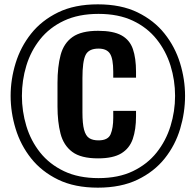

<svg xmlns="http://www.w3.org/2000/svg" viewBox="-20 -854 902 885"><path d="M431 11Q324 11 248 -26Q172 -63 123.5 -124Q75 -185 52 -260.5Q29 -336 29 -412Q29 -488 52 -563Q75 -638 123.5 -699Q172 -760 248 -797Q324 -834 431 -834Q538 -834 614 -797Q690 -760 738.5 -699Q787 -638 810 -563Q833 -488 833 -412Q833 -336 810.5 -260.5Q788 -185 739.5 -124Q691 -63 614.5 -26Q538 11 431 11ZM434 -33Q526 -33 592.5 -65Q659 -97 702 -151Q745 -205 766 -273Q787 -341 787 -412Q787 -484 766 -551.5Q745 -619 702 -673Q659 -727 592.5 -758.5Q526 -790 434 -790Q342 -790 275 -758.5Q208 -727 165 -673Q122 -619 101.5 -551.5Q81 -484 81 -412Q81 -341 101.5 -273Q122 -205 165 -151Q208 -97 275 -65Q342 -33 434 -33ZM432 -124Q353 -124 313 -154Q273 -184 259 -238Q245 -292 245 -364V-471Q245 -547 259.5 -601Q274 -655 314.5 -683.5Q355 -712 432 -712Q502 -712 540 -691Q578 -670 592.5 -628Q607 -586 607 -523V-496H502V-523Q502 -583 487 -606.5Q472 -630 434 -630Q389 -630 374.5 -600.5Q360 -571 360 -494V-336Q360 -284 367.5 -256Q375 -228 391 -217.5Q407 -207 434 -207Q478 -207 490 -235.5Q502 -264 502 -311V-343H607V-318Q607 -257 592 -213.5Q577 -170 539 -147Q501 -124 432 -124Z"/></svg>

Font: Oswald
Style: Regular
Weight: 400
Designer: Vernon Adams
Foundry: Vernon Adams
Version: Version 4.103; ttfautohint (v1.8.3)